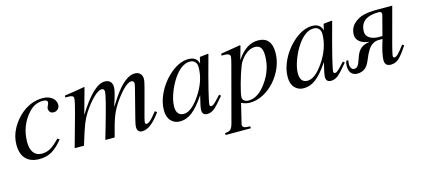

<svg xmlns="http://www.w3.org/2000/svg" viewBox="-54 -865 3282 1494"><g transform="rotate(-15 1587.0 -118.0)"><path d="M347 -107 363 -97Q317 -39 273.5 -14Q230 11 174 11Q103 11 65 -28Q27 -67 27 -143Q27 -210 61 -272.5Q95 -335 150 -380Q227 -441 317 -441Q363 -441 392.5 -418Q422 -395 422 -360Q422 -340 408 -326Q394 -312 374 -312Q354 -312 344.5 -323.5Q335 -335 335 -352Q335 -361 342.5 -375.5Q350 -390 350 -400Q350 -420 313 -420Q250 -420 204 -372Q113 -276 113 -139Q113 -85 136 -55Q159 -25 202 -25Q241 -25 273 -44Q305 -63 347 -107Z M1150 -105 1145 -98Q1068 9 1001 9Q961 9 961 -37Q961 -52 974 -103L1032 -330Q1039 -358 1039 -368Q1039 -377 1033 -383Q1027 -389 1019 -389Q972 -389 888 -272Q851 -220 830 -167.5Q809 -115 780 0H705L732 -93Q800 -328 800 -364Q800 -389 778 -389Q753 -389 712 -349.5Q671 -310 629 -246Q604 -207 586.5 -163Q569 -119 533 0H458L531 -262Q556 -353 556 -378Q556 -400 515 -400H490V-415Q595 -430 652 -441L655 -439L597 -230Q727 -441 817 -441Q846 -441 861.5 -425Q877 -409 877 -381Q877 -343 837 -229Q890 -313 925.5 -355.5Q961 -398 997 -421Q1029 -441 1060 -441Q1087 -441 1102.5 -424.5Q1118 -408 1118 -382Q1118 -363 1105 -315L1047 -99Q1037 -61 1037 -54Q1037 -38 1049 -38Q1071 -38 1114 -91L1135 -117Z M1651 -111 1664 -100Q1608 -32 1581.5 -11Q1555 10 1525 10Q1485 10 1485 -31Q1485 -56 1508 -146Q1452 -62 1405 -25.5Q1358 11 1305 11Q1261 11 1233 -19.5Q1205 -50 1205 -105Q1205 -172 1239 -241.5Q1273 -311 1328 -363Q1411 -441 1491 -441Q1558 -441 1571 -383L1582 -431L1585 -434L1646 -441L1653 -438Q1652 -434 1647 -417Q1558 -93 1558 -54Q1558 -41 1572 -41Q1587 -41 1624 -82ZM1553 -361Q1553 -387 1538 -403Q1523 -419 1497 -419Q1429 -419 1366 -327Q1333 -278 1311 -218Q1289 -158 1289 -112Q1289 -38 1349 -38Q1408 -38 1476 -136Q1553 -247 1553 -361Z M1911 -437 1880 -328Q1955 -441 2051 -441Q2160 -441 2160 -316Q2160 -235 2118 -159Q2076 -83 2008 -36Q1940 11 1869 11Q1833 11 1800 -6Q1760 159 1760 160Q1760 176 1773.5 182.5Q1787 189 1822 189V205H1619V189Q1651 188 1664.5 175Q1678 162 1687 126L1802 -306Q1817 -361 1817 -373Q1817 -400 1773 -400H1749V-415L1906 -441ZM2076 -313Q2076 -357 2061.5 -377.5Q2047 -398 2014 -398Q1975 -398 1936 -364Q1897 -330 1879 -284Q1857 -227 1835.5 -149Q1814 -71 1814 -46Q1814 -29 1827.5 -18.5Q1841 -8 1862 -8Q1940 -8 2007 -103Q2076 -199 2076 -313Z M2648 -111 2661 -100Q2605 -32 2578.5 -11Q2552 10 2522 10Q2482 10 2482 -31Q2482 -56 2505 -146Q2449 -62 2402 -25.5Q2355 11 2302 11Q2258 11 2230 -19.5Q2202 -50 2202 -105Q2202 -172 2236 -241.5Q2270 -311 2325 -363Q2408 -441 2488 -441Q2555 -441 2568 -383L2579 -431L2582 -434L2643 -441L2650 -438Q2649 -434 2644 -417Q2555 -93 2555 -54Q2555 -41 2569 -41Q2584 -41 2621 -82ZM2550 -361Q2550 -387 2535 -403Q2520 -419 2494 -419Q2426 -419 2363 -327Q2330 -278 2308 -218Q2286 -158 2286 -112Q2286 -38 2346 -38Q2405 -38 2473 -136Q2550 -247 2550 -361Z M3128 -119 3142 -110Q3094 -37 3067 -14Q3040 9 3004 9Q2956 9 2956 -39Q2956 -90 2992 -201H2961Q2947 -201 2936 -198Q2925 -195 2908 -184.5Q2891 -174 2873.5 -147Q2856 -120 2840 -79Q2821 -30 2796 -10.5Q2771 9 2733 9Q2705 9 2686.5 -10Q2668 -29 2668 -70Q2668 -93 2676 -110H2692Q2688 -90 2688 -82Q2688 -58 2697 -45.5Q2706 -33 2720 -33Q2738 -33 2749.5 -48.5Q2761 -64 2774 -105Q2790 -156 2817 -178Q2844 -200 2885 -205L2886 -207Q2839 -211 2811.5 -233.5Q2784 -256 2784 -288Q2784 -343 2820 -377Q2856 -411 2901.5 -421.5Q2947 -432 3003 -432H3132L3052 -134Q3034 -62 3034 -55Q3034 -38 3045 -38Q3057 -38 3074 -54Q3091 -70 3128 -119ZM2997 -223 3038 -380Q3040 -388 3040 -391Q3040 -410 3017 -410Q2866 -410 2866 -292Q2866 -260 2894.5 -241.5Q2923 -223 2967 -223Z"/></g></svg>

Font: STIX MathJax Alphabets
Style: Italic
Weight: 400
Italic angle: -16.33°
Designer: MicroPress Inc., with final additions and corrections provided by Coen Hoffman, Elsevier (retired)
Version: Version 1.1.1